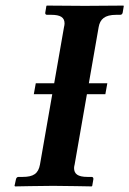

<svg xmlns="http://www.w3.org/2000/svg" viewBox="-20 -666 463 687"><path d="M364 -368H297.9L333 -569C338 -597 354 -613 396 -613H410C415 -613 418 -616 419 -621L423 -645L421 -646C421 -646 320 -645 284 -645C245 -645 148 -646 148 -646L146 -645L142 -621C141 -616 144 -613 148 -613H163C196 -613 211 -604 211 -582C211 -578 210 -573 209 -569L173.9 -368H108L101 -329H167L123 -77C117 -45 100 -33 61 -33H46C42 -33 38 -30 37 -24L32 -1L34 1C34 1 131 -1 170 -1C206 -1 308 1 308 1L310 -1L314 -24C315 -30 312 -33 308 -33H293C258 -33 245 -44 245 -65C245 -69 246 -73 247 -77L291 -329H357Z"/></svg>

Font: Linux Libertine O
Style: Bold Italic
Weight: 700
Italic angle: -11.5°
Designer: Philipp H. Poll
Foundry: Philipp H. Poll
Version: Version 4.1.0